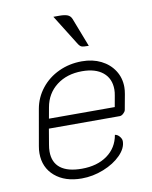

<svg xmlns="http://www.w3.org/2000/svg" viewBox="-83 -791 684 862"><g transform="rotate(-10 259.0 -359.5)"><path d="M52 -135Q52 -151 55 -167L84 -332Q93 -383 125 -423.5Q157 -464 205.5 -486.5Q254 -509 311 -509Q360 -509 398 -490Q436 -471 457.5 -437.5Q479 -404 479 -362Q479 -348 476 -331L463 -260Q461 -252 452.5 -244.5Q444 -237 436 -237H113L101 -166Q98 -150 98 -135Q98 -85 131 -59.5Q164 -34 228 -34Q298 -34 344 -67Q390 -100 400 -158Q411 -157 420.5 -146Q430 -135 430 -124Q430 -92 399.5 -61Q369 -30 320 -10.5Q271 9 220 9Q144 9 98 -30.5Q52 -70 52 -135ZM421 -281 430 -331Q433 -346 433 -359Q433 -409 399 -437Q365 -465 304 -465Q235 -465 188 -429Q141 -393 130 -331L121 -281ZM308 -587 220 -728H248Q271 -728 284 -723Q297 -718 303 -704L354 -572Q329 -572 321.5 -575Q314 -578 308 -587Z"/></g></svg>

Font: K2D Thin
Style: Italic
Weight: 100
Italic angle: -10°
Designer: Katatrad Aksorn Co.,Ltd.
Foundry: Cadson Demak Co.,Ltd.
Version: Version 1.000; ttfautohint (v1.6)